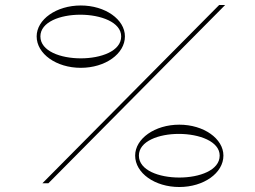

<svg xmlns="http://www.w3.org/2000/svg" viewBox="-20 -735 1021 770"><path d="M150 0H174L883 -715H859ZM304 -463C402 -463 481 -519 481 -589C481 -657 402 -713 304 -713C206 -713 127 -657 127 -589C127 -519 206 -463 304 -463ZM466 -589C466 -530 385 -501 304 -501C223 -501 142 -530 142 -589C142 -647 222 -676 302 -676C384 -676 466 -646 466 -589ZM699 15C797 15 876 -41 876 -111C876 -179 797 -235 699 -235C601 -235 522 -179 522 -111C522 -41 601 15 699 15ZM861 -111C861 -52 780 -23 699 -23C618 -23 537 -52 537 -111C537 -169 617 -198 697 -198C779 -198 861 -168 861 -111Z"/></svg>

Font: Sprat Extended Thin
Style: Regular
Weight: 100
Width: 9
Designer: Ethan Nakache
Foundry: Collletttivo
Version: Version 2.000;Glyphs 3.2 (3217)